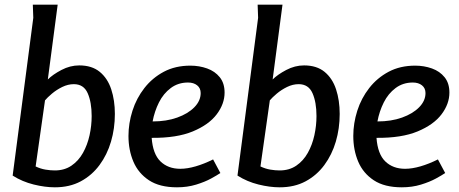

<svg xmlns="http://www.w3.org/2000/svg" viewBox="-20 -786 1958 819"><path d="M470 -300Q470 -238 453.5 -182Q437 -126 404.5 -82Q372 -38 324.5 -12.5Q277 13 214 13Q172 13 123.5 1Q75 -11 34 -37L122 -710L120 -766H226L184 -447Q205 -468 242 -487.5Q279 -507 318 -507Q372 -507 405.5 -479.5Q439 -452 454.5 -405Q470 -358 470 -300ZM172 -358 132 -76Q153 -66 174 -62.5Q195 -59 214 -59Q255 -59 285 -79.5Q315 -100 334 -134Q353 -168 362 -209Q371 -250 371 -291Q371 -350 354 -388.5Q337 -427 295 -427Q270 -427 245.5 -415Q221 -403 201.5 -386.5Q182 -370 172 -358Z M792 -506Q830 -506 863.5 -494Q897 -482 917.5 -456.5Q938 -431 938 -391Q938 -343 904.5 -298.5Q871 -254 802.5 -225.5Q734 -197 627 -198Q632 -129 664.5 -97.5Q697 -66 749 -66Q779 -66 815 -76.5Q851 -87 889 -106L920 -48Q907 -39 880.5 -24.5Q854 -10 816.5 1.5Q779 13 735 13Q661 13 615.5 -17Q570 -47 549 -96.5Q528 -146 528 -206Q528 -260 545 -313.5Q562 -367 596 -410.5Q630 -454 679 -480Q728 -506 792 -506ZM782 -434Q740 -434 708.5 -410.5Q677 -387 658 -349Q639 -311 631 -268Q690 -268 736 -284.5Q782 -301 809 -328.5Q836 -356 836 -389Q836 -410 821 -422Q806 -434 782 -434Z M1429 -300Q1429 -238 1412.5 -182Q1396 -126 1363.5 -82Q1331 -38 1283.5 -12.5Q1236 13 1173 13Q1131 13 1082.5 1Q1034 -11 993 -37L1081 -710L1079 -766H1185L1143 -447Q1164 -468 1201 -487.5Q1238 -507 1277 -507Q1331 -507 1364.5 -479.5Q1398 -452 1413.5 -405Q1429 -358 1429 -300ZM1131 -358 1091 -76Q1112 -66 1133 -62.5Q1154 -59 1173 -59Q1214 -59 1244 -79.5Q1274 -100 1293 -134Q1312 -168 1321 -209Q1330 -250 1330 -291Q1330 -350 1313 -388.5Q1296 -427 1254 -427Q1229 -427 1204.5 -415Q1180 -403 1160.5 -386.5Q1141 -370 1131 -358Z M1751 -506Q1789 -506 1822.5 -494Q1856 -482 1876.5 -456.5Q1897 -431 1897 -391Q1897 -343 1863.5 -298.5Q1830 -254 1761.5 -225.5Q1693 -197 1586 -198Q1591 -129 1623.5 -97.5Q1656 -66 1708 -66Q1738 -66 1774 -76.5Q1810 -87 1848 -106L1879 -48Q1866 -39 1839.5 -24.5Q1813 -10 1775.5 1.5Q1738 13 1694 13Q1620 13 1574.5 -17Q1529 -47 1508 -96.5Q1487 -146 1487 -206Q1487 -260 1504 -313.5Q1521 -367 1555 -410.5Q1589 -454 1638 -480Q1687 -506 1751 -506ZM1741 -434Q1699 -434 1667.5 -410.5Q1636 -387 1617 -349Q1598 -311 1590 -268Q1649 -268 1695 -284.5Q1741 -301 1768 -328.5Q1795 -356 1795 -389Q1795 -410 1780 -422Q1765 -434 1741 -434Z"/></svg>

Font: Rosario SemiBold
Style: Italic
Weight: 600
Italic angle: -8.05°
Designer: Hector Gatti
Foundry: Omnibus Type
Version: Version 1.101; ttfautohint (v1.8.1.43-b0c9)